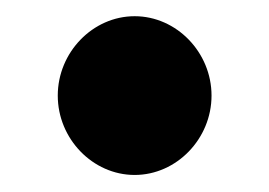

<svg xmlns="http://www.w3.org/2000/svg" viewBox="-20 -518 324 231"><path d="M49.5 -403C49.5 -351 91.6 -307.5 142 -307.5C192.4 -307.5 234.5 -351 234.5 -403C234.5 -455 192.4 -498.5 142 -498.5C91.6 -498.5 49.5 -455 49.5 -403Z"/></svg>

Font: Stormning
Style: Bold
Weight: 400
Designer: Robert Jablonski, Mew Too
Foundry: Cannot Into Space Fonts
Version: Version 0.90